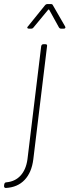

<svg xmlns="http://www.w3.org/2000/svg" viewBox="-81 -720 344 951"><path d="M-61 201 -60 193Q-58 183 -49 183Q-6 179 21 149.5Q48 120 55 69L123 -491Q125 -501 134 -501H144Q154 -501 152 -491L84 69Q76 134 41 171Q6 208 -52 211Q-61 211 -61 201ZM58 -590 142 -694Q147 -700 155 -700H170Q179 -700 181 -694L241 -590L243 -585Q243 -578 234 -578H222Q215 -578 211 -584L163 -671Q162 -673 160 -673Q158 -673 157 -671L85 -584Q81 -578 73 -578H62Q56 -578 54.5 -582Q53 -586 58 -590Z"/></svg>

Font: Barlow Semi Condensed Thin
Style: Italic
Weight: 250
Width: 4
Italic angle: -7°
Designer: Jeremy Tribby
Foundry: Tribby Type
Version: Version 1.408